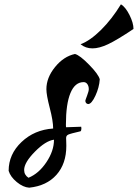

<svg xmlns="http://www.w3.org/2000/svg" viewBox="-20 -765 638 889"><path d="M441.9 -397.9Q439.5 -359.9 421.6 -321.5Q403.8 -283.2 388.2 -283.2Q376.5 -284.7 375 -297.9Q375 -300.8 383.1 -321.8Q391.1 -342.8 391.1 -352.1Q391.1 -366.2 384.5 -375.5Q377.9 -384.8 367.2 -384.8Q327.1 -384.8 306.2 -334.2Q285.2 -283.7 285.2 -188Q285.2 -177.7 286.1 -175.8L356 -178.2Q356.9 -176.3 356.9 -169.9Q356.9 -161.1 353 -157.2Q306.2 -146.5 296.1 -141.8Q286.1 -137.2 286.1 -126Q286.1 -122.1 286.6 -110.4Q287.1 -98.6 287.1 -89.8Q287.1 -6.8 241.5 44.4Q195.8 95.7 115.2 104Q86.9 102.1 57.6 77.9Q28.3 53.7 20 25.9Q20 -50.8 79.6 -107.4Q139.2 -164.1 226.1 -169.9Q226.1 -205.1 210.4 -265.1Q194.8 -325.2 194.8 -352.1Q194.8 -405.3 234.9 -454.6Q274.9 -503.9 327.1 -515.1Q349.6 -509.3 392.8 -465.1Q436 -420.9 441.9 -397.9ZM111.8 58.1Q159.7 38.6 194.8 -13.9Q230 -66.4 230 -118.2Q190.9 -112.8 141.4 -62.5Q91.8 -12.2 91.8 22Q91.8 44.9 111.8 58.1ZM540 -745.1Q561 -732.4 579.6 -695.6Q598.1 -658.7 598.1 -630.9Q521.5 -579.6 480.5 -560.3Q439.5 -541 408.2 -541Q376.5 -541 353 -560.1Q397.5 -576.7 447.8 -626.5Q498 -676.3 540 -745.1Z"/></svg>

Font: Kaushan Script
Style: Regular
Weight: 400
Designer: Pablo Impallari
Foundry: Pablo Impallari
Version: Version 1.002